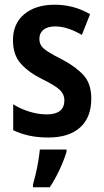

<svg xmlns="http://www.w3.org/2000/svg" viewBox="-20 -573 440 814"><path d="M367 -155Q367 -75 319.5 -32.5Q272 10 185 10Q140 10 103.5 2Q67 -6 36 -21V-131Q65 -112 103.5 -100Q142 -88 178 -88Q253 -88 253 -148Q253 -173 234 -191.5Q215 -210 158 -238Q100 -267 67.5 -304Q35 -341 35 -403Q35 -473 83 -513Q131 -553 212 -553Q253 -553 290 -543Q327 -533 362 -513L327 -425Q300 -441 271 -451Q242 -461 214 -461Q182 -461 164.5 -447Q147 -433 147 -409Q147 -391 155 -379Q163 -367 184 -353.5Q205 -340 243 -321Q300 -291 333.5 -255Q367 -219 367 -155ZM262 71Q251 107 232 147.5Q213 188 191 221H120V209Q125 191 131.5 164Q138 137 142.5 109Q147 81 149 61H262Z"/></svg>

Font: Noto Sans Khmer UI Condensed SemiBold
Style: Regular
Weight: 600
Width: 3
Designer: Danh Hong and the Monotype Design Team
Foundry: Monotype Imaging Inc.
Version: Version 2.002; ttfautohint (v1.8.4.7-5d5b)